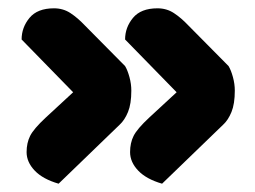

<svg xmlns="http://www.w3.org/2000/svg" viewBox="-20 -461 614 462"><path d="M281 -366Q281 -395 300 -418Q319 -441 359 -441Q381 -441 398.5 -429.5Q416 -418 433 -400L530 -302Q536 -292 540.5 -275.5Q545 -259 545 -243Q545 -211 537 -191.5Q529 -172 517 -161L370 -19Q332 -30 312.5 -50.5Q293 -71 293 -95Q293 -117 301.5 -134Q310 -151 339 -178L405 -239ZM32 -366Q32 -395 51 -418Q70 -441 110 -441Q132 -441 149.5 -429.5Q167 -418 184 -400L281 -302Q287 -292 291.5 -275.5Q296 -259 296 -243Q296 -211 288 -191.5Q280 -172 268 -161L121 -19Q83 -30 63.5 -50.5Q44 -71 44 -95Q44 -117 52.5 -134Q61 -151 90 -178L156 -239Z"/></svg>

Font: Baloo Paaji 2 ExtraBold
Style: Regular
Weight: 800
Designer: Shuchita Grover, Noopur Datye and Ek Type
Foundry: Ek Type
Version: Version 1.640;hotconv 1.0.111;makeotfexe 2.5.65597; ttfautoh